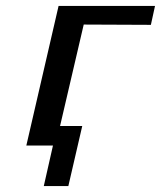

<svg xmlns="http://www.w3.org/2000/svg" viewBox="-20 -492 544 649"><path d="M69 0 178 -472H504L490 -408Q452 -408 376.5 -408.5Q301 -409 263 -409L183 -66H258L211 137H128L159 0Z"/></svg>

Font: Coval
Style: Italic
Weight: 400
Foundry: Context Ltd
Version: Version 001.000